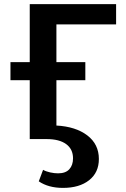

<svg xmlns="http://www.w3.org/2000/svg" viewBox="-20 -678 614 936"><path d="M255 -559V-375H396V-287H255V-66Q349 -61 405.5 -18Q462 25 462 97Q462 163 414.5 200.5Q367 238 287 238Q216 238 169 206L190 150Q204 158 224.5 162.5Q245 167 263 167Q300 167 318 147Q336 127 336 94Q336 49 302.5 24.5Q269 0 207 0H125V-287H31V-375H125V-658H546V-559Z"/></svg>

Font: Ysabeau Infant
Style: Bold
Weight: 700
Designer: Christian Thalmann (Catharsis Fonts)
Version: Version 0.003